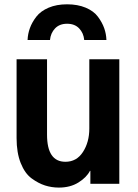

<svg xmlns="http://www.w3.org/2000/svg" viewBox="-20 -849 636 887"><path d="M107.4 -664.1Q108.4 -692.4 118.2 -719.2Q127.9 -746.1 147.9 -772Q168 -797.9 204.6 -813.5Q241.2 -829.1 290 -829.1Q338.9 -829.1 376 -813.5Q413.1 -797.9 432.6 -771.5Q452.1 -745.1 461.4 -718.8Q470.7 -692.4 471.7 -664.1H369.1Q366.2 -696.3 345.7 -717.8Q325.2 -739.3 290 -739.3Q254.9 -739.3 234.4 -717.8Q213.9 -696.3 210.9 -664.1ZM56.6 -210.9V-575.2H197.3V-226.6Q197.3 -101.6 282.2 -101.6Q334 -101.6 363.3 -147Q392.6 -192.4 392.6 -254.9V-575.2H531.2V0H397.5V-59.6H395.5Q379.9 -29.3 342.3 -5.9Q304.7 17.6 252 17.6Q218.8 17.6 188 7.8Q157.2 -2 126 -24.9Q94.7 -47.9 75.7 -95.7Q56.6 -143.6 56.6 -210.9Z"/></svg>

Font: Gothic A1 ExtraBold
Style: Regular
Weight: 800
Designer: HanYang I&C Co.,Ltd.
Foundry: HanYang I&C Co.,Ltd.
Version: Version 2.50